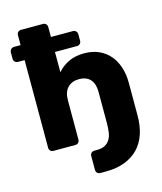

<svg xmlns="http://www.w3.org/2000/svg" viewBox="-130 -804 917 1088"><g transform="rotate(-15 328.5 -260.0)"><path d="M322 190Q311 190 304 183Q297 176 297 165V84Q297 73 304 66Q311 59 322 59H336Q366 59 384.5 49Q403 39 413.5 21.5Q424 4 427.5 -20.5Q431 -45 431 -74V-257Q431 -304 408.5 -329.5Q386 -355 342 -355Q300 -355 275.5 -329.5Q251 -304 251 -257V-25Q251 -14 244 -7Q237 0 226 0H98Q87 0 80 -7Q73 -14 73 -25V-539H35Q24 -539 16.5 -546Q9 -553 9 -564V-601Q9 -612 16.5 -619.5Q24 -627 35 -627H73V-685Q73 -696 80 -703Q87 -710 98 -710H226Q237 -710 244 -703Q251 -696 251 -685V-627H380Q391 -627 398 -619.5Q405 -612 405 -601V-564Q405 -553 398 -546Q391 -539 380 -539H251V-420Q278 -452 317 -470.5Q356 -489 409 -489Q457 -489 494.5 -472Q532 -455 557.5 -425Q583 -395 596.5 -353.5Q610 -312 610 -263V-70Q610 -10 594 38Q578 86 546 119.5Q514 153 466 171.5Q418 190 355 190Z"/></g></svg>

Font: Fz Rubik
Style: Bold
Weight: 700
Designer: Hubert and Fischer
Foundry: Hubert and Fischer
Version: Vit hóa bi FontZin.com